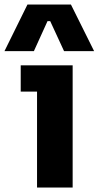

<svg xmlns="http://www.w3.org/2000/svg" viewBox="-67 -841 442 861"><path d="M85 -611.8H-46.9L56.2 -820.8H251L355 -611.8H220.2L158.2 -746.1H146ZM258.8 0H99.1V-430.2H25.9V-547.9H258.8Z"/></svg>

Font: Sora
Style: Bold
Weight: 700
Designer: Jonathan Barnbrook, Julián Moncada
Foundry: Barnbrook Fonts
Version: Version 2.000